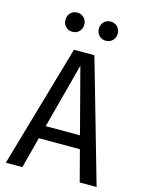

<svg xmlns="http://www.w3.org/2000/svg" viewBox="-131 -966 787 1044"><g transform="rotate(15 263.0 -444.5)"><path d="M377 -175H146L100 0H7L206 -689H321L518 0H423ZM358 -248 262 -614 165 -248ZM225 -835Q225 -812 210 -796.5Q195 -781 172 -781Q149 -781 134 -796.5Q119 -812 119 -835Q119 -858 134 -873.5Q149 -889 172 -889Q195 -889 210 -873.5Q225 -858 225 -835ZM413 -835Q413 -812 398 -796.5Q383 -781 360 -781Q337 -781 322 -796.5Q307 -812 307 -835Q307 -858 322 -873.5Q337 -889 360 -889Q383 -889 398 -873.5Q413 -858 413 -835Z"/></g></svg>

Font: Fira Sans Condensed
Style: Regular
Weight: 400
Width: 3
Designer: bBox Type GmbH & Carrois Corporate GbR & Edenspiekermann AG
Foundry: bBox Type GmbH & Carrois Corporate GbR & Edenspiekermann AG
Version: Version 4.301